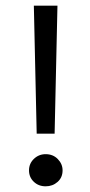

<svg xmlns="http://www.w3.org/2000/svg" viewBox="-20 -646 318 675"><path d="M172 -176H109L99 -626H182ZM140.5 9Q115.5 9 98.8 -7Q82 -23 82 -47Q82 -71 99.2 -87.5Q116.5 -104 140.5 -104Q166.5 -104 183.2 -86.8Q200 -69.5 200 -47Q200 -22 182.5 -6.5Q165 9 140.5 9Z"/></svg>

Font: Betina Sans
Style: Regular
Weight: 400
Designer: Jonathan Pinhorn (font) & Cristiano Sobral (main changes)
Version: Version 2.001;April 28, 2021;FontCreator 13.0.0.2655 32-bit;